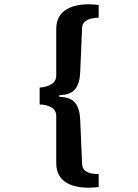

<svg xmlns="http://www.w3.org/2000/svg" viewBox="-20 -709 640 891"><path d="M438 159Q345 170 293 141.5Q241 113 241 47V-169Q241 -199 217 -211.5Q193 -224 164 -224V-303Q190 -303 215.5 -316.5Q241 -330 241 -360V-574Q241 -640 294 -668.5Q347 -697 438 -686V-627Q424 -627 406.5 -623.5Q389 -620 375.5 -610Q362 -600 361 -581L352 -371Q350 -322 328.5 -295Q307 -268 256 -268V-259Q307 -259 328.5 -232Q350 -205 352 -156L361 52Q362 73 375 83Q388 93 406 96Q424 99 438 99Z"/></svg>

Font: Chivo Mono
Style: Bold
Weight: 700
Monospace: yes
Designer: Hector Gatti
Foundry: Omnibus-Type
Version: Version 1.008; ttfautohint (v1.8.4.7-5d5b)